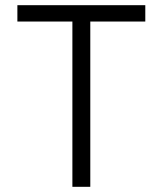

<svg xmlns="http://www.w3.org/2000/svg" viewBox="-20 -720 627 740"><path d="M47 -700H540V-637H328V0H259V-637H47Z"/></svg>

Font: Lopes Sans Light
Style: Regular
Weight: 300
Designer: Gabriel Lam, Diego Maldonado
Foundry: TypeRant, Foresti Design
Version: Version 4.000